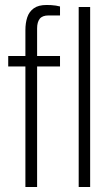

<svg xmlns="http://www.w3.org/2000/svg" viewBox="-20 -751 450 771"><path d="M82 0V-484H13V-526H82V-630Q82 -659 89.5 -681.5Q97 -704 115.5 -717.5Q134 -731 167 -731Q176 -731 185.5 -730.5Q195 -730 204.5 -728.5Q214 -727 221 -725V-689H175Q150 -689 139.5 -675.5Q129 -662 129 -637V-526H221V-484H129V0ZM296 0V-723H342V0Z"/></svg>

Font: Archivo SemiCondensed Thin
Style: Regular
Weight: 250
Width: 4
Designer: Hector Gatti
Foundry: Omnibus-Type
Version: Version 2.001